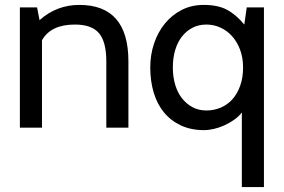

<svg xmlns="http://www.w3.org/2000/svg" viewBox="-20 -520 1156 782"><path d="M503 0H413V-270Q413 -349 383.5 -384.5Q354 -420 285 -420Q187 -420 151 -356V0H61V-490H131L141 -438Q211 -500 303 -500Q503 -500 503 -270Z M811 10Q758 10 717 -9Q676 -28 648 -62Q620 -96 606 -143Q592 -190 592 -245Q592 -297 607.5 -343Q623 -389 651.5 -424Q680 -459 720 -479.5Q760 -500 810 -500Q867 -500 904 -480.5Q941 -461 975 -420L985 -490H1055V242H965V-62Q953 -46 934 -32.5Q915 -19 894 -9.5Q873 0 851.5 5Q830 10 811 10ZM821 -420Q789 -420 764 -407Q739 -394 721 -371Q703 -348 693.5 -316Q684 -284 684 -245Q684 -207 693.5 -175Q703 -143 721 -120Q739 -97 764 -83.5Q789 -70 821 -70Q851 -70 878.5 -81.5Q906 -93 926 -115Q946 -137 958 -170Q970 -203 970 -245Q970 -286 957.5 -318.5Q945 -351 924.5 -373.5Q904 -396 877 -408Q850 -420 821 -420Z"/></svg>

Font: Cabin
Style: Regular
Weight: 400
Designer: Pablo Impallari
Foundry: Pablo Impallari
Version: Version 1.007